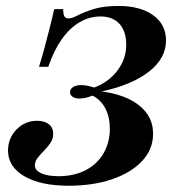

<svg xmlns="http://www.w3.org/2000/svg" viewBox="-20 -602 568 634"><path d="M206.5 11.3Q113.7 11.3 60.1 -20.2Q6.5 -51.6 6.5 -104.8Q6.5 -146 34.7 -174.6Q62.9 -203.2 102.4 -203.2Q126.6 -203.2 141.1 -191.9Q155.6 -180.6 155.6 -160.5Q155.6 -143.5 146.4 -129.8Q137.1 -116.1 125 -104Q112.9 -91.9 104 -80.2Q95.2 -68.5 95.2 -55.6Q95.2 -39.5 116.1 -29.8Q137.1 -20.2 173.4 -20.2Q224.2 -20.2 262.5 -39.9Q300.8 -59.7 321.8 -95.6Q342.7 -131.5 342.7 -177.4Q342.7 -215.3 327.8 -244Q312.9 -272.6 285.5 -286.3Q261.3 -276.6 242.7 -276.6Q228.2 -276.6 219.8 -282.3Q211.3 -287.9 211.3 -297.6Q211.3 -308.1 221.4 -314.5Q231.5 -321 247.6 -321Q257.3 -321 267.7 -319Q278.2 -316.9 291.1 -312.9Q338.7 -330.6 367.7 -369Q396.8 -407.3 396.8 -454Q396.8 -498.4 374.6 -523Q352.4 -547.6 312.1 -547.6Q275 -547.6 242.3 -528.2Q209.7 -508.9 183.5 -471.8Q157.3 -434.7 139.5 -381.5H108.9Q120.2 -418.5 127.8 -447.2Q135.5 -475.8 141.1 -498Q146.8 -520.2 151.2 -538.3Q155.6 -556.5 158.9 -571.8H188.7Q188.7 -554.8 192.7 -548Q196.8 -541.1 205.6 -541.1Q217.7 -541.1 236.7 -551.2Q255.6 -561.3 288.3 -571.8Q321 -582.3 371.8 -582.3Q443.5 -582.3 485.9 -551.6Q528.2 -521 528.2 -468.5Q528.2 -409.7 472.2 -365.7Q416.1 -321.8 316.1 -300Q395.2 -289.5 440.3 -253.2Q485.5 -216.9 485.5 -160.5Q485.5 -108.9 449.2 -70.2Q412.9 -31.5 350 -10.1Q287.1 11.3 206.5 11.3Z"/></svg>

Font: Playfair 5pt SemiExpanded Light ExtraBold
Style: Italic
Weight: 800
Italic angle: -15.6°
Version: Version 2.001;gftools[0.9.30]